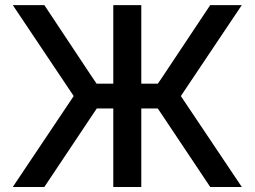

<svg xmlns="http://www.w3.org/2000/svg" viewBox="-20 -743 1012 763"><path d="M348.6 -288.1 156.2 0H30.8L272.9 -361.3L30.8 -722.7H156.2L344.2 -439.5L363.8 -410.6H430.2V-722.7H541.5V-410.6H607.4L627 -439.5L815.4 -722.7H940.9L698.7 -361.3L940.9 0H815.4L623 -288.1L606.9 -312H541.5V0H430.2V-312H364.7Z"/></svg>

Font: Giphurs Medium
Style: Regular
Weight: 500
Version: Version 0.920; ttfautohint (v1.8.4.7-5d5b)